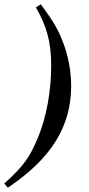

<svg xmlns="http://www.w3.org/2000/svg" viewBox="-64 -705 417 904"><path d="M105 -670C156 -581 177 -508 177 -394C177 -281 156 -158 117 -63C78 33 48 77 -44 159L-27 179C74 110 152 38 203 -48C246 -120 271 -202 271 -299C271 -369 258 -443 230 -513C206 -574 183 -610 128 -685Z"/></svg>

Font: STIXGeneral
Style: Bold Italic
Weight: 700
Italic angle: -16.33°
Designer: MicroPress Inc., with final additions and corrections provided by Coen Hoffman, Elsevier (retired)
Version: Version 1.1.0